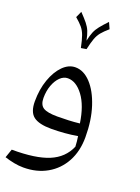

<svg xmlns="http://www.w3.org/2000/svg" viewBox="-177 -771 817 1119"><g transform="rotate(20 231.5 -211.0)"><path d="M228 -501 194.8 -495.6Q185.1 -542.5 175.8 -568.6Q166.5 -594.7 151.1 -613.3Q135.7 -631.8 107.4 -655.8L125 -694.8Q154.3 -664.6 170.4 -644.5Q186.5 -624.5 195.3 -603Q204.1 -581.5 210.9 -547.4Q218.3 -581.5 227.1 -602.8Q235.8 -624 252 -644.3Q268.1 -664.6 296.9 -694.8L314.5 -655.8Q286.6 -631.8 271.2 -613Q255.9 -594.2 246.8 -569.3Q237.8 -544.4 228 -501ZM117.2 273.4Q88.9 273.4 58.8 267.6Q28.8 261.7 0 252.4L18.6 198.7Q166 199.7 247.3 166Q328.6 132.3 361.3 55.7Q360.8 38.6 359.1 24.2Q357.4 9.8 355 -7.8Q316.9 -1 275.4 2.4Q233.9 5.9 192.9 5.9Q116.7 5.9 82.8 -20Q48.8 -45.9 48.8 -112.3Q48.8 -187 70.3 -247.6Q91.8 -308.1 127.2 -343.8Q162.6 -379.4 204.6 -379.4Q255.9 -379.4 299.8 -332.5Q343.8 -285.6 370.6 -203.6Q397.5 -121.6 397.5 -16.1Q397.5 70.8 362.1 136Q326.7 201.2 263.4 237.3Q200.2 273.4 117.2 273.4ZM339.8 -80.6Q324.2 -186.5 280.5 -245.4Q236.8 -304.2 184.6 -304.2Q158.7 -304.2 137 -283Q115.2 -261.7 102.3 -226.3Q89.4 -190.9 89.4 -148.4Q89.4 -105.5 114.5 -89.6Q139.6 -73.7 202.1 -73.7Q233.9 -73.7 270.3 -75.2Q306.6 -76.7 339.8 -80.6Z"/></g></svg>

Font: Pinar-FD Regular
Style: FD-Regular
Weight: 400
Designer: Amin Abedi
Version: Version 3.000